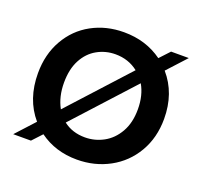

<svg xmlns="http://www.w3.org/2000/svg" viewBox="-104 -678 845 804"><g transform="rotate(20 319.0 -275.5)"><path d="M533 -467Q600 -390 600 -276Q600 -192 562 -127Q524 -62 458.5 -26.5Q393 9 314 9Q218 9 147 -43L107 0H28L104 -83Q38 -160 38 -276Q38 -360 75 -425Q112 -490 176 -525Q240 -560 319 -560Q417 -560 490 -507L531 -551H610ZM180 -166 418 -427Q375 -461 317 -461Q273 -461 235.5 -440Q198 -419 176 -377.5Q154 -336 154 -276Q154 -213 180 -166ZM457 -383 218 -121Q258 -90 314 -90Q358 -90 396.5 -111Q435 -132 459 -174Q483 -216 483 -276Q483 -338 457 -383Z"/></g></svg>

Font: IBM-Poppins
Style: Poppins-Medium
Weight: 500
Designer: Mike Abbink, Paul van der Laan, Pieter van Rosmalen, Ben Mitchell, Mark Frömberg
Foundry: Bold Monday
Version: Version 1.1